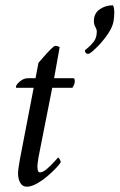

<svg xmlns="http://www.w3.org/2000/svg" viewBox="-20 -698 451 724"><path d="M114 -403 125 -461Q131 -468 144.5 -483.5Q158 -499 171 -512Q184 -525 188 -525Q198 -525 205 -520L184 -403H257Q260 -403 261 -399.5Q262 -396 262 -392Q262 -385 259.5 -379Q257 -373 253 -367H177L125 -104Q124 -97 122.5 -86.5Q121 -76 121 -72Q121 -65 122.5 -56.5Q124 -48 131 -48Q142 -48 157.5 -61.5Q173 -75 185.5 -89Q198 -103 199 -104Q201 -104 205 -97.5Q209 -91 209 -86Q205 -79 191 -64Q177 -49 158 -33Q139 -17 118.5 -5.5Q98 6 81 6Q65 6 56.5 -8.5Q48 -23 48 -45Q48 -51 50 -66Q52 -81 55 -97L107 -367H42Q40 -367 40 -370Q40 -378 54.5 -390.5Q69 -403 85 -403ZM334 -619Q334 -647 355.5 -662.5Q377 -678 406 -678Q411 -669 411 -650Q411 -637 408 -617Q404 -595 386.5 -569.5Q369 -544 349 -523.5Q329 -503 317 -496Q316 -495 310 -495Q306 -495 303 -499Q300 -503 300 -507Q300 -509 311 -517.5Q322 -526 333.5 -541Q345 -556 345 -579Q345 -587 339.5 -596.5Q334 -606 334 -619Z"/></svg>

Font: Amiri
Style: Italic
Weight: 400
Italic angle: 10°
Designer: Khaled Hosny
Version: Version 0.113